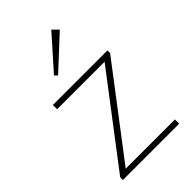

<svg xmlns="http://www.w3.org/2000/svg" viewBox="-214 -782 861 861"><g transform="rotate(-45 216.5 -352.0)"><path d="M35 -17V0H392V-27H80L397 -443V-460H51V-433H352ZM148 -550 161 -537 312 -677 285 -704Z"/></g></svg>

Font: MV Cash Thin
Style: Regular
Weight: 100
Designer: Rodrigo Fuenzalida
Foundry: fragTYPE
Version: Version 1.100;Glyphs 3.1.2 (3151)